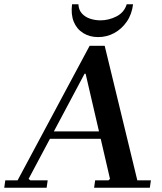

<svg xmlns="http://www.w3.org/2000/svg" viewBox="-49 -886 765 906"><path d="M171 0H-29L-24 -35H34L374 -670H445L599 -35H663L658 0H395L400 -35H463L470 -42L355 -538H350L86 -42L94 -35H176ZM172 -266H498L493 -231H167ZM549 -866H579Q573 -818 549 -783.5Q525 -749 490 -730Q455 -711 414 -711Q374 -711 343.5 -730Q313 -749 299 -783.5Q285 -818 291 -866H321Q322 -840 337 -823Q352 -806 375.5 -798Q399 -790 425 -790Q464 -790 500.5 -808.5Q537 -827 549 -866Z"/></svg>

Font: Brygada 1918 SemiBold
Style: Italic
Weight: 600
Italic angle: -8°
Designer: Mateusz Machalski | Borys Kosmynka | Przemek Hoffer
Foundry: NIEPODLEGLA 2018
Version: Version 3.006